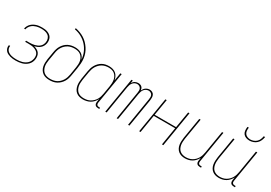

<svg xmlns="http://www.w3.org/2000/svg" viewBox="20 -1592 3460 2452"><g transform="rotate(30 1750.0 -366.0)"><path d="M198 8Q176 8 155 6Q134 4 114.5 -1.5Q95 -7 77 -16Q59 -25 46 -40Q33 -55 27 -75Q21 -95 25 -116L26 -120H45L44 -117Q41 -98 46.5 -80.5Q52 -63 64 -50.5Q76 -38 92 -30Q108 -22 126 -17.5Q144 -13 162 -11.5Q180 -10 199 -10Q219 -10 239 -12Q259 -14 279 -19.5Q299 -25 318 -35Q337 -45 352.5 -60Q368 -75 377 -94Q386 -113 390 -133Q393 -154 390.5 -173.5Q388 -193 377.5 -208.5Q367 -224 350.5 -234.5Q334 -245 315.5 -251Q297 -257 277 -259Q257 -261 237 -261H184L187 -279H240Q258 -279 276.5 -281Q295 -283 313 -287.5Q331 -292 349 -300.5Q367 -309 381.5 -322Q396 -335 404.5 -352.5Q413 -370 416 -388Q421 -416 412 -442Q403 -468 382.5 -483.5Q362 -499 335 -504.5Q308 -510 280 -510Q262 -510 244 -508Q226 -506 208.5 -501Q191 -496 174 -487.5Q157 -479 143.5 -466Q130 -453 120 -436.5Q110 -420 107 -402V-400H88V-403Q92 -423 102 -442Q112 -461 127.5 -476Q143 -491 162 -501.5Q181 -512 201 -518Q221 -524 241 -526Q261 -528 281 -528Q303 -528 324 -525.5Q345 -523 364 -515.5Q383 -508 399 -496Q415 -484 424.5 -466.5Q434 -449 436.5 -428Q439 -407 436 -386Q432 -364 421.5 -343.5Q411 -323 393 -308Q375 -293 354 -284Q333 -275 311 -270Q335 -264 356.5 -252.5Q378 -241 391.5 -222.5Q405 -204 409 -179.5Q413 -155 409 -130Q406 -108 395.5 -86.5Q385 -65 368 -48.5Q351 -32 330 -20.5Q309 -9 286.5 -3Q264 3 242 5.5Q220 8 198 8Z M696 8Q668 8 642 2Q616 -4 595.5 -19Q575 -34 561.5 -55.5Q548 -77 542.5 -102.5Q537 -128 537.5 -155.5Q538 -183 542 -210L562 -328Q566 -353 574 -378Q582 -403 596 -425.5Q610 -448 629.5 -467Q649 -486 673 -498Q697 -510 722.5 -515Q748 -520 773 -520Q798 -520 822 -514.5Q846 -509 866 -496.5Q886 -484 899.5 -464.5Q913 -445 920 -422Q917 -477 895.5 -527Q874 -577 838.5 -616Q803 -655 756 -681Q709 -707 654 -717L657 -735Q693 -728 727 -715Q761 -702 790.5 -683Q820 -664 844 -639Q868 -614 887.5 -584.5Q907 -555 919.5 -521.5Q932 -488 936.5 -451.5Q941 -415 938.5 -377.5Q936 -340 930 -302L910 -184Q906 -159 898 -134Q890 -109 875.5 -86Q861 -63 841 -44.5Q821 -26 797 -13.5Q773 -1 747 3.5Q721 8 696 8ZM696 -10Q719 -10 742.5 -14.5Q766 -19 788 -30Q810 -41 828 -58.5Q846 -76 859 -97Q872 -118 879.5 -141Q887 -164 891 -187L910 -304Q914 -328 915 -352.5Q916 -377 911.5 -400Q907 -423 895 -443Q883 -463 865 -477Q847 -491 824 -496.5Q801 -502 776 -502Q753 -502 729.5 -497.5Q706 -493 684.5 -482Q663 -471 644.5 -453.5Q626 -436 613 -415Q600 -394 592.5 -371Q585 -348 582 -325L562 -207Q558 -183 557 -158.5Q556 -134 561 -111Q566 -88 577.5 -68Q589 -48 607 -34.5Q625 -21 648 -15.5Q671 -10 696 -10Z M1188 8Q1161 8 1136 1.5Q1111 -5 1091 -20.5Q1071 -36 1059 -58.5Q1047 -81 1042 -106.5Q1037 -132 1038 -159Q1039 -186 1043 -213L1063 -333Q1067 -358 1074.5 -382.5Q1082 -407 1095.5 -430Q1109 -453 1128 -472.5Q1147 -492 1170.5 -505Q1194 -518 1219.5 -523Q1245 -528 1270 -528Q1298 -528 1325 -520.5Q1352 -513 1371.5 -496Q1391 -479 1403 -455Q1415 -431 1419 -404L1438 -520H1458L1381 -56Q1379 -47 1380.5 -38Q1382 -29 1387.5 -22Q1393 -15 1401.5 -12.5Q1410 -10 1419 -10H1433V8H1416Q1403 8 1391 4.5Q1379 1 1371 -8Q1363 -17 1361 -30Q1359 -43 1361 -56L1368 -100Q1355 -75 1336 -53.5Q1317 -32 1292.5 -18Q1268 -4 1241 2Q1214 8 1188 8ZM1192 -10Q1215 -10 1238.5 -14.5Q1262 -19 1283.5 -31Q1305 -43 1323 -60.5Q1341 -78 1353.5 -99Q1366 -120 1372.5 -143Q1379 -166 1383 -189L1403 -309Q1407 -333 1408 -357.5Q1409 -382 1405 -405Q1401 -428 1390 -448.5Q1379 -469 1361.5 -483.5Q1344 -498 1321 -504Q1298 -510 1273 -510Q1250 -510 1226.5 -505Q1203 -500 1182 -488.5Q1161 -477 1143 -459Q1125 -441 1112.5 -420Q1100 -399 1093 -376Q1086 -353 1082 -330L1062 -210Q1059 -186 1057.5 -161.5Q1056 -137 1060.5 -114Q1065 -91 1075.5 -71Q1086 -51 1103.5 -36.5Q1121 -22 1144 -16Q1167 -10 1192 -10Z M1516 0 1602 -520H1622L1615 -478Q1622 -489 1631 -499Q1640 -509 1651.5 -515.5Q1663 -522 1675.5 -525Q1688 -528 1700 -528Q1715 -528 1729 -523.5Q1743 -519 1752.5 -510Q1762 -501 1767 -488Q1772 -475 1774 -461Q1780 -475 1789.5 -488Q1799 -501 1812 -510Q1825 -519 1839.5 -523.5Q1854 -528 1869 -528Q1889 -528 1907 -518.5Q1925 -509 1933.5 -491.5Q1942 -474 1942.5 -453Q1943 -432 1940 -412L1872 0H1852L1920 -415Q1923 -432 1923 -449Q1923 -466 1915.5 -480Q1908 -494 1893.5 -502Q1879 -510 1862 -510Q1845 -510 1827 -501Q1809 -492 1797.5 -477Q1786 -462 1780 -444Q1774 -426 1771 -408L1704 0H1684L1752 -415Q1755 -432 1755 -449Q1755 -466 1747.5 -480Q1740 -494 1725.5 -502Q1711 -510 1694 -510Q1676 -510 1658.5 -501Q1641 -492 1629.5 -477Q1618 -462 1612 -444Q1606 -426 1603 -408L1536 0Z M2016 0 2102 -520H2122L2082 -281H2398L2438 -520H2458L2372 0H2352L2395 -263H2079L2036 0Z M2692 8Q2665 8 2640.5 1Q2616 -6 2596.5 -21.5Q2577 -37 2565 -59.5Q2553 -82 2549 -107.5Q2545 -133 2546 -159.5Q2547 -186 2551 -213L2602 -520H2622L2570 -210Q2567 -186 2565.5 -162Q2564 -138 2568 -115Q2572 -92 2582 -71.5Q2592 -51 2609.5 -37Q2627 -23 2649.5 -16.5Q2672 -10 2696 -10Q2718 -10 2741.5 -15Q2765 -20 2786 -32Q2807 -44 2824.5 -61.5Q2842 -79 2854 -100Q2866 -121 2872.5 -143.5Q2879 -166 2883 -189L2938 -520H2958L2881 -56Q2879 -47 2880.5 -38Q2882 -29 2887.5 -22Q2893 -15 2901.5 -12.5Q2910 -10 2919 -10H2933V8H2916Q2903 8 2891 4.5Q2879 1 2871 -8Q2863 -17 2861 -30Q2859 -43 2861 -56L2868 -99Q2856 -75 2837 -53.5Q2818 -32 2794.5 -18Q2771 -4 2744.5 2Q2718 8 2692 8Z M3192 8Q3165 8 3140.5 1Q3116 -6 3096.5 -21.5Q3077 -37 3065 -59.5Q3053 -82 3049 -107.5Q3045 -133 3046 -159.5Q3047 -186 3051 -213L3102 -520H3122L3070 -210Q3067 -186 3065.5 -162Q3064 -138 3068 -115Q3072 -92 3082 -71.5Q3092 -51 3109.5 -37Q3127 -23 3149.5 -16.5Q3172 -10 3196 -10Q3218 -10 3241.5 -15Q3265 -20 3286 -32Q3307 -44 3324.5 -61.5Q3342 -79 3354 -100Q3366 -121 3372.5 -143.5Q3379 -166 3383 -189L3438 -520H3458L3381 -56Q3379 -47 3380.5 -38Q3382 -29 3387.5 -22Q3393 -15 3401.5 -12.5Q3410 -10 3419 -10H3433V8H3416Q3403 8 3391 4.5Q3379 1 3371 -8Q3363 -17 3361 -30Q3359 -43 3361 -56L3368 -99Q3356 -75 3337 -53.5Q3318 -32 3294.5 -18Q3271 -4 3244.5 2Q3218 8 3192 8ZM3293 -600Q3266 -600 3241 -609.5Q3216 -619 3201.5 -639Q3187 -659 3184.5 -686Q3182 -713 3186 -740H3206Q3202 -717 3204 -693.5Q3206 -670 3218.5 -652.5Q3231 -635 3252 -626.5Q3273 -618 3296 -618Q3319 -618 3343 -626.5Q3367 -635 3385.5 -652.5Q3404 -670 3413 -693.5Q3422 -717 3426 -740H3446Q3442 -713 3430.5 -686Q3419 -659 3397.5 -639Q3376 -619 3348 -609.5Q3320 -600 3293 -600Z"/></g></svg>

Font: Iosevka Thin
Style: Italic
Weight: 100
Italic angle: -9°
Monospace: yes
Designer: Belleve Invis
Foundry: Belleve Invis
Version: Version 32.5.0; ttfautohint (v1.8.4)